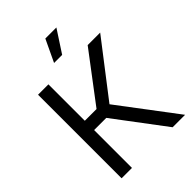

<svg xmlns="http://www.w3.org/2000/svg" viewBox="-265 -1061 1182 1182"><g transform="rotate(-45 325.5 -470.0)"><path d="M79.1 0V-727.5H169.4V-410.6H271.5L511.2 -727.5H620.1L348.6 -375L631.8 0H523.4L275.4 -329.6H169.4V0ZM287.1 -795.9 355.5 -940.4H451.7L357.4 -795.9Z"/></g></svg>

Font: Inter 24pt
Style: Regular
Weight: 400
Designer: Rasmus Andersson
Foundry: rsms
Version: Version 4.001;git-66647c0bb